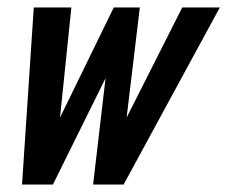

<svg xmlns="http://www.w3.org/2000/svg" viewBox="-20 -496 650 516"><path d="M230.2 0H312.2L570.8 -476H469.8L320.3 -180L355.8 -476H285.8L141.3 -180L171.8 -476H70.8L39.2 0H122.2L263.7 -286Z"/></svg>

Font: Din Kursivschrift
Style: Eng
Weight: 400
Version: Version 1.089